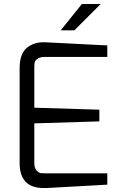

<svg xmlns="http://www.w3.org/2000/svg" viewBox="-20 -945 607 968"><path d="M286 -792 393 -925H488L355 -792ZM79 -602Q79 -671 113 -702Q148 -732 199 -732H205L521 -716V-658H205Q181 -658 169 -648Q156 -639 154.5 -629.5Q153 -620 153 -602V-402L481 -392V-333L153 -323V-123Q153 -98 164 -86Q175 -74 185 -72Q195 -71 215 -71H521V-14L215 3H200Q79 3 79 -123Z"/></svg>

Font: Mina
Style: Regular
Weight: 400
Version: Version 1.000